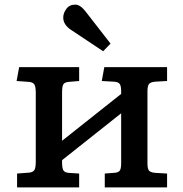

<svg xmlns="http://www.w3.org/2000/svg" viewBox="-20 -812 795 832"><path d="M54 0V-60L107 -64Q124 -66 129.5 -76Q135 -86 135 -112V-409Q135 -435 129.5 -445Q124 -455 107 -457L52 -461L63 -521H323V-461L276 -457Q259 -455 254 -445.5Q249 -436 249 -412V-202L505 -405V-416Q505 -440 498.5 -448.5Q492 -457 474 -458L421 -461L432 -521H704V-461L652 -458Q631 -456 625 -447Q619 -438 619 -417V-104Q619 -82 625 -73.5Q631 -65 652 -63L704 -60V0H434V-60L474 -63Q492 -64 498.5 -72Q505 -80 505 -105V-321L249 -118V-108Q249 -85 254 -75Q259 -65 276 -63L323 -60V0ZM427 -590 290 -681Q254 -704 254 -736Q254 -755 267.5 -773.5Q281 -792 306 -792Q328 -792 351 -762L459 -623Z"/></svg>

Font: Literata 7pt Medium
Style: Regular
Weight: 500
Designer: Latin by Veronika Burian and Jose Scaglione. Greek by Irene Vlachou. Cyrillic by Vera Evstafieva.
Foundry: TypeTogether
Version: Version 3.002